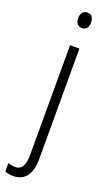

<svg xmlns="http://www.w3.org/2000/svg" viewBox="-206 -766 597 1042"><g transform="rotate(20 92.5 -245.0)"><path d="M66 -686C66 -658 80 -641 104 -641C127 -641 140 -658 140 -686C140 -713 129 -731 104 -731C79 -731 66 -713 66 -686ZM27 241C91 240 129 199 129 102V-532H75V100C75 163 58 191 20 191C6 191 -8 188 -21 183V232C-9 237 7 241 27 241Z"/></g></svg>

Font: Noto Sans Thai Cond Light
Style: Regular
Weight: 300
Width: 3
Designer: Monotype Design Team
Foundry: Monotype Imaging Inc.
Version: Version 2.002